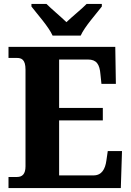

<svg xmlns="http://www.w3.org/2000/svg" viewBox="-20 -951 663 971"><path d="M246 -771H388C408 -816 466 -880 495 -918V-931H418C396 -908 344 -866 316 -839C288 -866 238 -908 215 -931H139V-918C168 -880 226 -816 246 -771ZM23 0H591L597 -187H525L518 -139C512 -95 494 -64 453 -64H279V-342H500V-405H279V-650H425C468 -650 484 -626 488 -575L493 -527H566L563 -714H23V-658H65C88 -658 109 -651 109 -599V-110C109 -71 93 -56 66 -56H23Z"/></svg>

Font: Noto Serif Tamil SemiCondensed ExtraBold
Style: Regular
Weight: 800
Width: 4
Designer: Indian Type Foundry, Tom Grace, and the Monotype Design Team
Foundry: Monotype Imaging Inc.
Version: Version 2.004